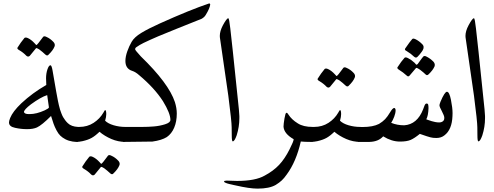

<svg xmlns="http://www.w3.org/2000/svg" viewBox="-20 -847 2951 1146"><path d="M254.9 -379.4Q254.9 -408.7 263.2 -433.1Q271.5 -457.5 281.2 -457.5Q288.1 -457.5 293.5 -427.2L315.4 -300.8Q316.9 -293 320.6 -272.9Q324.2 -252.9 325.9 -244.6Q327.6 -236.3 331.5 -219Q335.4 -201.7 338.4 -192.9Q341.3 -184.1 346.4 -170.4Q351.6 -156.7 356.7 -147.9Q361.8 -139.2 369.1 -129.4Q376.5 -119.6 384.8 -111.8Q405.8 -91.3 445.8 -89.4V0H434.1L414.1 -2Q389.6 -5.9 370.8 -15.6Q352.1 -25.4 339.8 -37.4Q327.6 -49.3 316.9 -69.8Q306.2 -90.3 299.8 -108.2Q293.5 -126 284.7 -154.8Q230 -100.1 200.7 -86.4Q177.7 -76.2 143.6 -76.2H139.2Q106 -76.2 70.3 -84Q33.7 -91.3 33.7 -116.2Q33.7 -125 40.5 -142.6Q56.2 -181.6 107.4 -230.5Q173.8 -292.5 256.3 -339.8Q254.9 -361.8 254.9 -379.4ZM272 -206.1 261.7 -279.3Q224.1 -267.6 165 -224.6Q123 -192.4 123 -178.2Q126.5 -166 152.3 -166H157.2Q197.8 -166 247.1 -188.5Q272 -200.2 272 -206.1ZM305.2 -568.8Q296.4 -546.4 270 -521Q266.6 -516.1 261.2 -516.1Q255.9 -516.1 250 -522Q234.9 -536.6 213.9 -552.2Q201.7 -560.1 195.8 -560.1L157.7 -513.7Q154.3 -510.3 148.4 -509.3Q142.6 -509.3 137.2 -514.2Q119.6 -533.2 92.8 -548.8Q81.5 -555.2 84 -562Q103.5 -593.8 126 -620.6Q127.4 -622.1 133.8 -623Q139.2 -623 146.5 -619.6Q166.5 -610.4 186 -589.4L195.8 -578.6Q196.3 -578.1 196.8 -578.1Q199.7 -578.1 209 -589.6Q218.3 -601.1 227.5 -613.8Q236.8 -626.5 237.8 -627.4Q239.7 -629.4 245.1 -630.4Q250.5 -630.4 258.8 -626Q279.8 -616.7 297.9 -597.7Q307.1 -588.4 307.1 -578.1Q307.1 -573.2 305.2 -568.8Z M692.4 140.1Q683.6 162.6 657.2 188Q653.8 192.9 648.4 192.9Q643.1 192.9 637.2 187Q622.1 172.4 601.1 156.7Q588.9 148.9 583 148.9L544.9 195.3Q541.5 198.7 535.6 199.7Q529.8 199.7 524.4 194.8Q506.8 175.8 480 160.2Q468.8 153.8 471.2 147Q490.7 115.2 513.2 88.4Q514.6 86.9 521 85.9Q526.4 85.9 533.7 89.4Q553.7 98.6 573.2 119.6L583 130.4Q583.5 130.9 584 130.9Q586.9 130.9 596.2 119.4Q605.5 107.9 614.7 95.2Q624 82.5 625 81.5Q627 79.6 632.3 78.6Q637.7 78.6 646 83Q667 92.3 685.1 111.3Q694.3 120.6 694.3 130.9Q694.3 135.7 692.4 140.1ZM607.4 -126.5Q624.5 -109.4 658.2 -99.4Q691.9 -89.4 728.5 -89.4V0Q685.1 0 644.8 -17.3Q604.5 -34.7 573.7 -60.5Q548.3 -35.6 526.6 -23.7Q504.9 -11.7 472.2 -4.4Q452.6 0 432.6 0V-89.4H452.6Q501.5 -89.4 538.8 -113.8Q576.2 -138.2 597.2 -174.8Q601.6 -183.6 604.5 -187.5Q610.4 -192.4 612.3 -184.6Q614.3 -176.8 614.3 -166Q614.3 -149.4 607.4 -126.5Z M827.6 -89.4Q864.3 -89.4 898.9 -92.3Q933.6 -95.2 965.3 -105.2Q997.1 -115.2 997.1 -131.3Q997.1 -170.4 952.6 -243.2Q901.9 -321.8 810.5 -398.4Q789.1 -417.5 769.5 -423.8Q728.5 -436.5 728.5 -482.9Q728.5 -508.8 739.7 -540.5Q751 -572.3 765.6 -597.2Q781.7 -625.5 824.2 -651.1Q866.7 -676.8 935.1 -707.5Q1113.8 -788.1 1230 -827.1Q1234.4 -822.8 1234.9 -820.3Q1231.4 -795.9 1208.5 -758.8Q1200.7 -744.6 1183.6 -734.9Q1148.9 -720.2 1031.5 -674.1Q914.1 -627.9 836.9 -590.8Q813 -579.1 793.9 -565.4Q786.6 -560.5 786.6 -552.7Q786.6 -547.4 820.3 -510.7Q987.3 -349.1 1023.9 -237.8Q1035.2 -201.7 1035.2 -169.4Q1035.2 -121.6 1019.8 -85.2Q1004.4 -48.8 975.6 -28.8Q945.3 -9.8 889.6 -2L724.1 0H713.4V-89.4Z M1408.7 -154.3V-141.6Q1408.7 -89.8 1392.6 -39.1Q1379.9 -3.4 1369.6 -3.4H1369.1Q1363.3 -3.4 1363.3 -39.1L1362.8 -84V-86.4Q1362.8 -121.1 1342.8 -275.4L1292.5 -623.5Q1292 -626.5 1292 -632.8Q1292 -661.6 1310.5 -696.3Q1333 -737.8 1341.8 -737.8H1342.8Q1348.1 -736.8 1354.5 -678.2Q1355.5 -671.4 1370.1 -537.1L1405.8 -194.3Z M1672.4 -93.3Q1672.4 -106.9 1678 -140.1Q1683.6 -173.3 1689 -173.3H1689.5L1689.9 -173.8Q1690.4 -173.8 1690.9 -173.8Q1695.3 -173.8 1701.7 -163.1Q1720.7 -133.3 1757.3 -110.8Q1790 -89.4 1846.7 -89.4V0H1831.5Q1798.8 0 1775.4 -2.4Q1748 118.2 1690.9 195.3Q1676.3 216.3 1661.6 230Q1647 243.7 1625.5 256.8Q1587.4 278.8 1517.6 278.8Q1469.2 278.8 1386.7 259.8Q1383.8 259.3 1376.2 257.6Q1368.7 255.9 1363.3 254.6Q1357.9 253.4 1350.3 251.7Q1342.8 250 1337.6 248.3Q1332.5 246.6 1327.4 244.6Q1322.3 242.7 1319.8 240.5Q1317.4 238.3 1317.4 236.3Q1317.4 231 1333.5 231Q1341.8 231 1346.2 231.4L1395.5 232.9Q1504.4 232.9 1559.6 201.2Q1611.3 173.8 1645.8 137.2Q1680.2 100.6 1708 44.9Q1732.9 -3.9 1732.9 -16.1Q1676.3 -48.3 1672.4 -89.4Z M2097.2 -383.8Q2088.4 -361.3 2062 -335.9Q2058.6 -331.1 2053.2 -331.1Q2047.9 -331.1 2042 -336.9Q2026.9 -351.6 2005.9 -367.2Q1993.7 -375 1987.8 -375L1949.7 -328.6Q1946.3 -325.2 1940.4 -324.2Q1934.6 -324.2 1929.2 -329.1Q1911.6 -348.1 1884.8 -363.8Q1873.5 -370.1 1876 -377Q1895.5 -408.7 1918 -435.5Q1919.4 -437 1925.8 -438Q1931.2 -438 1938.5 -434.6Q1958.5 -425.3 1978 -404.3L1987.8 -393.6Q1988.3 -393.1 1988.8 -393.1Q1991.7 -393.1 2001 -404.5Q2010.3 -416 2019.5 -428.7Q2028.8 -441.4 2029.8 -442.4Q2031.7 -444.3 2037.1 -445.3Q2042.5 -445.3 2050.8 -440.9Q2071.8 -431.6 2089.8 -412.6Q2099.1 -403.3 2099.1 -393.1Q2099.1 -388.2 2097.2 -383.8ZM2009.3 -126.5Q2026.4 -109.4 2060.1 -99.4Q2093.8 -89.4 2130.4 -89.4V0Q2086.9 0 2046.6 -17.3Q2006.3 -34.7 1975.6 -60.5Q1950.2 -35.6 1928.5 -23.7Q1906.7 -11.7 1874 -4.4Q1854.5 0 1834.5 0V-89.4H1854.5Q1903.3 -89.4 1940.7 -113.8Q1978 -138.2 1999 -174.8Q2003.4 -183.6 2006.3 -187.5Q2012.2 -192.4 2014.2 -184.6Q2016.1 -176.8 2016.1 -166Q2016.1 -149.4 2009.3 -126.5Z M2600.6 -116.2Q2614.3 -116.2 2623 -122.8Q2631.8 -129.4 2631.8 -141.6V-145.5Q2631.8 -155.8 2617.2 -183.6Q2603 -209 2603 -219.2Q2603 -223.6 2608.9 -239.3Q2634.3 -299.3 2647.5 -299.3Q2662.1 -299.3 2671.6 -251.2Q2681.2 -203.1 2681.2 -171.4Q2681.2 -168.5 2680.9 -162.8Q2680.7 -157.2 2680.7 -154.3Q2677.7 -73.7 2633.3 -39.6Q2613.8 -23.4 2584 -23.4Q2563.5 -23.4 2549.3 -27.3Q2537.6 -29.8 2485.8 -47.9Q2454.1 -22 2431.2 -12Q2408.2 -2 2367.2 -2Q2317.4 -2 2267.1 -33.2Q2238.8 -1.5 2186 0H2115.7V-89.4H2126.5Q2129.4 -89.4 2135.5 -89.1Q2141.6 -88.9 2144.5 -88.9Q2206.1 -88.9 2242.2 -107.4Q2264.2 -120.6 2278.6 -135.7Q2293 -150.9 2308.1 -176.3Q2323.7 -202.6 2333 -202.6Q2340.3 -201.2 2341.3 -189.9Q2341.3 -171.9 2333 -150.4Q2324.7 -128.9 2314.9 -113.8Q2351.1 -99.1 2392.6 -99.1Q2470.2 -104.5 2505.4 -194.3Q2514.6 -222.2 2520 -226.6Q2522.9 -229 2526.4 -229Q2533.7 -229 2535.6 -222.7Q2537.6 -216.3 2537.6 -201.2Q2536.1 -156.2 2524.4 -134.8Q2526.9 -133.8 2537.6 -130.1Q2548.3 -126.5 2556.6 -123.8Q2564.9 -121.1 2577.4 -118.7Q2589.8 -116.2 2600.6 -116.2ZM2508.3 -565.4Q2508.3 -561.5 2507.6 -557.9Q2506.8 -554.2 2504.6 -550.3Q2502.4 -546.4 2501.5 -544.4Q2500.5 -542.5 2496.8 -537.6Q2493.2 -532.7 2492.7 -532.2Q2485.4 -521.5 2471.2 -507.3Q2467.3 -503.4 2461.9 -503.4Q2458 -503.4 2451.2 -508.8Q2434.1 -525.9 2406.7 -542.5Q2394 -547.9 2397.9 -556.6Q2427.7 -600.1 2440.4 -613.8Q2442.9 -616.2 2447.3 -616.7Q2451.7 -616.7 2460.4 -612.8Q2481.9 -602.1 2500 -583.5Q2508.8 -574.7 2508.3 -565.4ZM2573.7 -450.7Q2564 -428.2 2538.6 -403.8Q2533.2 -398.4 2528.3 -398.4Q2523.4 -398.4 2507.3 -414.6Q2502.4 -419.4 2487.1 -430.7Q2471.7 -441.9 2463.9 -441.9L2425.3 -396.5Q2421.4 -391.1 2416 -391.1Q2412.1 -391.1 2406.7 -396.5Q2386.7 -415 2361.3 -430.7Q2349.1 -438.5 2352.1 -444.8Q2375.5 -481.4 2394.5 -502Q2397 -504.4 2401.9 -504.4Q2406.7 -504.4 2414.6 -500.5Q2436.5 -489.3 2454.6 -472.2L2463.9 -461.4Q2467.3 -459.5 2473.1 -464.8Q2501 -503.9 2506.3 -509.3Q2509.8 -512.7 2514.6 -512.7Q2519.5 -512.7 2526.4 -508.8Q2547.9 -498 2566.4 -479.5Q2575.2 -470.2 2575.2 -458.5Q2575.2 -455.6 2573.7 -450.7Z M2875 -154.3V-141.6Q2875 -89.8 2858.9 -39.1Q2846.2 -3.4 2835.9 -3.4H2835.4Q2829.6 -3.4 2829.6 -39.1L2829.1 -84V-86.4Q2829.1 -121.1 2809.1 -275.4L2758.8 -623.5Q2758.3 -626.5 2758.3 -632.8Q2758.3 -661.6 2776.9 -696.3Q2799.3 -737.8 2808.1 -737.8H2809.1Q2814.5 -736.8 2820.8 -678.2Q2821.8 -671.4 2836.4 -537.1L2872.1 -194.3Z"/></svg>

Font: Noon
Style: Regular
Weight: 400
Designer: Mohammad Saleh Souzanchi
Foundry: Farsi Font Store
Version: Version 0.09